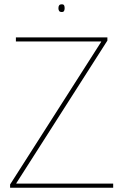

<svg xmlns="http://www.w3.org/2000/svg" viewBox="-20 -874 566 894"><path d="M27 0V-15L451 -679V-681H54V-700H480V-685L56 -21V-19H507V0ZM267 -818Q252 -818 252 -836Q252 -854 267 -854Q276 -854 278.5 -849Q281 -844 281 -836Q281 -829 278.5 -823.5Q276 -818 267 -818Z"/></svg>

Font: Georama Thin
Style: Regular
Weight: 100
Designer: Jean-Baptiste Levee
Foundry: Production Type
Version: Version 1.000